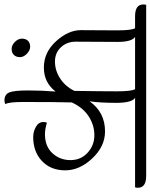

<svg xmlns="http://www.w3.org/2000/svg" viewBox="36 -762 691 882"><g transform="rotate(90 382.0 -320.5)"><path d="M118 -75.5Q118 -93 128 -103Q138 -113 155 -113Q172 -113 187.5 -98Q203 -83 203 -66Q203 -49 193 -38.5Q183 -28 165.5 -28Q148 -28 133 -43Q118 -58 118 -75.5ZM133 -515 132 -322Q132 -282 157.5 -254.5Q183 -227 223.5 -227Q264 -227 300.5 -250.5Q337 -274 358 -316Q360 -442 360 -511Q360 -580 350 -595H110Q133 -580 133 -515ZM79 -346 80 -513Q80 -580 70 -595H15Q-39 -595 -39 -633Q-39 -642 -37 -646H749Q803 -646 803 -608Q803 -599 801 -595H390Q413 -580 413 -508Q413 -436 406 -386Q456 -457 544 -457Q613 -457 668 -398.5Q723 -340 723 -274Q723 -208 680.5 -167.5Q638 -127 570 -127Q545 -127 523 -139.5Q501 -152 501 -174Q501 -181 504 -190Q534 -181 557 -181Q613 -181 644.5 -215.5Q676 -250 676 -298Q676 -346 642 -377Q608 -408 561.5 -408Q515 -408 474.5 -381.5Q434 -355 411 -304Q409 -233 409 -80Q409 -14 419 1Q411 5 402 5Q374 5 365 -17.5Q356 -40 356 -103Q356 -166 361 -230Q320 -176 250.5 -176Q181 -176 130 -232Q79 -288 79 -346Z"/></g></svg>

Font: Laila Light
Style: Regular
Weight: 300
Designer: Hitesh Malaviya
Foundry: Indian Type Foundry
Version: Version 1.302;PS 1.0;hotconv 1.0.78;makeotf.lib2.5.61930; tt